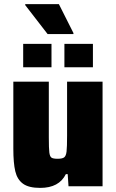

<svg xmlns="http://www.w3.org/2000/svg" viewBox="-20 -908 565 936"><path d="M45 -183V-510H218V-239Q218 -184 220.5 -164.5Q223 -145 231 -139.5Q239 -134 261 -134Q284 -134 293 -141Q302 -148 304.5 -169.5Q307 -191 307 -247V-510H480V0H314L310 -59H301Q268 8 176 8Q120 8 92 -12.5Q64 -33 54.5 -73Q45 -113 45 -183ZM93 -580V-694H231V-580ZM294 -580V-694H433V-580ZM212 -742 103 -883V-888H267L338 -747V-742Z"/></svg>

Font: Saira Semi Condensed ExtraBold
Style: Regular
Weight: 800
Width: 4
Designer: Hector Gatti with collaboration of the Omnibus-Type team
Foundry: Omnibus-Type
Version: Version 1.001; ttfautohint (v1.8)